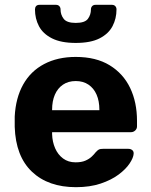

<svg xmlns="http://www.w3.org/2000/svg" viewBox="-20 -766 625 796"><path d="M295 10Q180 10 112.5 -54Q45 -118 41 -240Q41 -248 41 -261.5Q41 -275 41 -283Q45 -360 76 -415.5Q107 -471 163 -500.5Q219 -530 294 -530Q378 -530 434.5 -495.5Q491 -461 519.5 -401.5Q548 -342 548 -265V-242Q548 -232 540.5 -225Q533 -218 523 -218H196Q196 -217 196 -214.5Q196 -212 196 -210Q197 -178 208.5 -151.5Q220 -125 241.5 -109Q263 -93 293 -93Q318 -93 334 -100Q350 -107 360.5 -117Q371 -127 376 -134Q385 -144 390.5 -146.5Q396 -149 408 -149H512Q522 -149 528.5 -143.5Q535 -138 534 -128Q533 -112 517.5 -88.5Q502 -65 472 -42.5Q442 -20 397.5 -5Q353 10 295 10ZM196 -309H392V-311Q392 -347 380.5 -373.5Q369 -400 347 -415Q325 -430 294 -430Q263 -430 241 -415Q219 -400 207.5 -373.5Q196 -347 196 -311ZM294 -588Q233 -588 195.5 -607Q158 -626 141.5 -657.5Q125 -689 125 -727Q125 -735 129.5 -740.5Q134 -746 144 -746H212Q221 -746 226 -740.5Q231 -735 231 -727Q231 -705 244 -688Q257 -671 294 -671Q332 -671 344.5 -688Q357 -705 357 -727Q357 -735 362 -740.5Q367 -746 376 -746H444Q453 -746 458 -740.5Q463 -735 463 -727Q463 -689 446.5 -657.5Q430 -626 393 -607Q356 -588 294 -588Z"/></svg>

Font: Rubik SemiBold
Style: Regular
Weight: 600
Designer: Hubert and Fischer
Foundry: Hubert and Fischer
Version: Version 2.300;gftools[0.9.30]